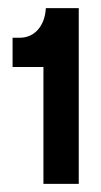

<svg xmlns="http://www.w3.org/2000/svg" viewBox="-20 -789 250 473"><path d="M87 -336V-624H11V-696H28Q56 -696 73.5 -716Q91 -736 93 -769H174V-336Z"/></svg>

Font: Mona Sans Condensed
Style: Bold
Weight: 700
Width: 3
Designer: Deni Anggara
Foundry: GitHub
Version: Version 2.000